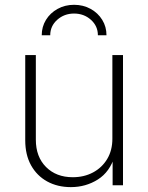

<svg xmlns="http://www.w3.org/2000/svg" viewBox="-20 -767 614 795"><path d="M273.4 7.8Q218.3 7.8 175.5 -15.6Q132.8 -39.1 108.6 -82.5Q84.5 -126 84.5 -186V-539.1H128.4V-188.5Q128.4 -117.7 170.7 -75.4Q212.9 -33.2 281.2 -33.2Q328.1 -33.2 365.2 -53Q402.3 -72.8 423.8 -108.6Q445.3 -144.5 445.3 -192.4V-539.1H489.3V0H446.3V-121.6H455.1Q435.1 -55.2 385 -23.7Q335 7.8 273.4 7.8ZM286.6 -747.1Q324.7 -747.1 355.2 -730.2Q385.7 -713.4 403.3 -684.8Q420.9 -656.2 420.9 -621.1H385.3Q385.3 -659.2 356.4 -685.1Q327.6 -710.9 286.6 -710.9Q246.1 -710.9 217 -685.1Q188 -659.2 188 -621.1H152.8Q152.8 -656.2 170.4 -684.8Q188 -713.4 218.5 -730.2Q249 -747.1 286.6 -747.1Z"/></svg>

Font: Inter 18pt ExtraLight
Style: Regular
Weight: 250
Designer: Rasmus Andersson
Foundry: rsms
Version: Version 4.001;git-66647c0bb